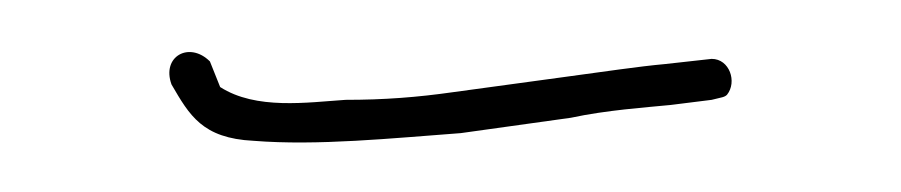

<svg xmlns="http://www.w3.org/2000/svg" viewBox="-20 -311 352 75"><path d="M47 -278C54 -266 59 -257 79 -256C104 -254 133 -257 160 -259L203 -265C217 -268 232 -269 242 -270L258 -272C262 -273 263 -273 264 -274C268 -279 265 -288 258 -288L240 -286C229 -285 216 -283 201 -281L157 -275C143 -273 130 -272 115 -272C100 -271 80 -268 66 -277L62 -287C54 -295 43 -289 47 -278Z"/></svg>

Font: Stray Cat
Style: ExLt
Weight: 200
Version: Version 1.0